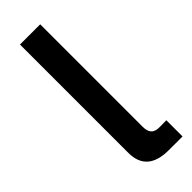

<svg xmlns="http://www.w3.org/2000/svg" viewBox="-195 -574 593 593"><g transform="rotate(-45 101.0 -278.0)"><path d="M142.1 0Q47.4 0 47.4 -82.5V-555.7H135.7V-108.4Q135.7 -79.1 154.8 -72.8Q163.6 -69.8 175.5 -70.3Q187.5 -70.8 201.7 -70.8V0Z"/></g></svg>

Font: Uroob
Style: Regular
Weight: 400
Designer: Hussain K H
Foundry: Swanthanthra Malayalam Computing(http://smc.org.in)
Version: Version 2.0.0+20200101